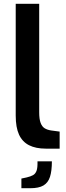

<svg xmlns="http://www.w3.org/2000/svg" viewBox="-20 -783 346 1014"><path d="M222 2Q169 2 133.5 -16Q98 -34 80.5 -72Q63 -110 63 -173V-763H187V-190Q187 -154 194.5 -134Q202 -114 216 -105.5Q230 -97 250 -94L295 -88V2ZM93 211V160L121 154Q142 149 154.5 142Q167 135 173 119Q179 103 178 69H254Q254 120 244 151Q234 182 209.5 196.5Q185 211 140 211Z"/></svg>

Font: Exo Thin SemiBold
Style: Regular
Weight: 600
Version: Version 2.000